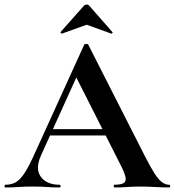

<svg xmlns="http://www.w3.org/2000/svg" viewBox="-28 -826 770 846"><path d="M171 -229 186 -257H474L481 -229ZM717 -12Q722 -12 722 -6Q722 0 717 0Q687 0 654.5 -2Q622 -4 592 -4Q558 -4 533 -2Q508 0 477 0Q473 0 473 -6Q473 -12 477 -12Q518 -12 524.5 -28.5Q531 -45 506 -94L303 -495L352 -581L153 -142Q126 -82 152 -47Q178 -12 234 -12Q239 -12 239 -6Q239 0 234 0Q204 0 179 -2Q154 -4 116 -4Q77 -4 53.5 -2Q30 0 -4 0Q-8 0 -8 -6Q-8 -12 -4 -12Q23 -12 42.5 -23.5Q62 -35 81.5 -65.5Q101 -96 126 -152L343 -629Q344 -632 352 -632.5Q360 -633 361 -629L611 -137Q635 -90 652.5 -62.5Q670 -35 685.5 -23.5Q701 -12 717 -12ZM239 -685 342 -801Q347 -806 354 -806Q361 -806 365 -801L467 -685Q470 -684 467 -680.5Q464 -677 462 -678L354 -717L245 -678Q244 -677 240.5 -680.5Q237 -684 239 -685Z"/></svg>

Font: Cormorant Garamond Light
Style: Bold
Weight: 700
Version: Version 4.001